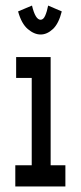

<svg xmlns="http://www.w3.org/2000/svg" viewBox="-20 -670 290 690"><path d="M35 0V-76H94V-390H38V-465H162V-76H215V0ZM153 -650 202 -629Q191 -585 170 -565.5Q149 -546 126 -546Q103 -546 80 -565.5Q57 -585 45 -629L95 -650Q107 -599 126 -599Q136 -599 142.5 -614Q149 -629 153 -650Z"/></svg>

Font: Inconsolata UltraCondensed Bold
Style: Regular
Weight: 700
Width: 1
Monospace: yes
Designer: Raph Levien, Cyreal, Brenton Simpson
Foundry: Raph Levien, Cyreal, Google
Version: Version 3.001; ttfautohint (v1.8.2.53-6de2)